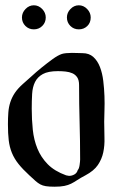

<svg xmlns="http://www.w3.org/2000/svg" viewBox="-20 -700 426 726"><path d="M292 -499Q317 -499 333 -484.5Q349 -470 358 -446.5Q367 -423 370.5 -394Q374 -365 375 -336.5Q376 -308 375 -282Q374 -256 374 -240Q374 -208 375 -179Q376 -150 370.5 -124Q365 -98 350 -76Q335 -54 303 -37Q284 -27 272 -19Q260 -11 249 -5.5Q238 0 223.5 3Q209 6 186 6Q166 6 153.5 4Q141 2 132 -3Q123 -8 114 -16Q105 -24 91 -37Q66 -60 50 -80Q34 -100 25 -122Q16 -144 13 -169.5Q10 -195 10 -230Q10 -254 11.5 -274.5Q13 -295 19 -313.5Q25 -332 36 -348.5Q47 -365 66 -382Q79 -393 98 -410.5Q117 -428 138 -445Q159 -462 179 -476.5Q199 -491 214 -496Q220 -498 230.5 -499Q241 -500 252 -500Q263 -500 273.5 -499.5Q284 -499 292 -499ZM100 -289Q100 -248 104 -209.5Q108 -171 121.5 -138Q135 -105 160.5 -79Q186 -53 230 -37Q238 -35 241 -35Q252 -35 261.5 -40.5Q271 -46 274 -57Q279 -62 281 -76Q283 -90 283 -97Q283 -168 281 -238Q279 -308 279 -378Q279 -397 272 -407.5Q265 -418 253.5 -423Q242 -428 228 -429.5Q214 -431 199 -431Q162 -431 142 -420Q122 -409 112.5 -390Q103 -371 101.5 -345Q100 -319 100 -289ZM278 -680Q296 -680 309.5 -666Q323 -652 323 -634Q323 -614 310 -601.5Q297 -589 278 -589Q259 -589 246 -602Q233 -615 233 -634Q233 -652 246.5 -666Q260 -680 278 -680ZM108 -680Q126 -680 139.5 -666Q153 -652 153 -634Q153 -615 140 -602Q127 -589 108 -589Q89 -589 76 -602Q63 -615 63 -634Q63 -652 76.5 -666Q90 -680 108 -680Z"/></svg>

Font: Augsburger Schrift CAT
Style: Regular
Weight: 400
Designer: Peter Wiegel nach Roos&Junge Offenbach
Foundry: CAT-Fonts, Peter Wiegel
Version: Version 1.000